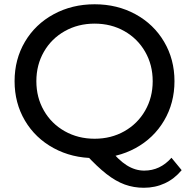

<svg xmlns="http://www.w3.org/2000/svg" viewBox="-20 -728 880 894"><path d="M47.9 -350Q47.9 -451.7 96.1 -533.5Q144.4 -615.3 229.9 -661.7Q315.3 -708.1 420.6 -708.1Q525.9 -708.1 610.9 -661.7Q695.9 -615.3 744.1 -533.5Q792.4 -451.7 792.4 -350Q792.4 -248.3 744.1 -166.5Q695.9 -84.7 610.9 -38.3Q525.9 8.1 420.6 8.1Q315.3 8.1 229.9 -38.3Q144.4 -84.7 96.1 -166.5Q47.9 -248.3 47.9 -350ZM378.7 -9.9 487 -38Q531.1 17.1 570.4 41.8Q609.6 66.4 651.4 66.4Q688.6 66.4 720.2 51.5Q751.9 36.6 778.4 6.6L825.9 64.3Q792.3 104.7 747.5 125.5Q702.7 146.3 649.7 146.3Q602.6 146.3 560.7 131.1Q518.9 115.9 475.4 81.9Q431.9 47.9 378.7 -9.9ZM691 -350Q691 -425.9 655.9 -486.9Q620.9 -548 559.2 -583Q497.6 -618 420.6 -618Q343.6 -618 281.5 -583Q219.4 -548 184.4 -486.9Q149.3 -425.9 149.3 -350Q149.3 -274.1 184.4 -213.1Q219.4 -152 281.5 -117Q343.6 -82 420.6 -82Q497.6 -82 559.2 -117Q620.9 -152 655.9 -213.1Q691 -274.1 691 -350Z"/></svg>

Font: iiserrat Thin
Style: Regular
Weight: 100
Designer: Akira Ohta
Foundry: Akira Ohta
Version: Version 1.200;Glyphs 3.3.1 (3343)